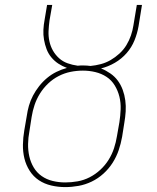

<svg xmlns="http://www.w3.org/2000/svg" viewBox="-20 -755 640 783"><path d="M246 8Q217 8 189 1.5Q161 -5 138.5 -20Q116 -35 101 -58.5Q86 -82 79.5 -109Q73 -136 73.5 -165Q74 -194 79 -223L89 -281Q92 -303 98 -324Q104 -345 114.5 -365Q125 -385 139.5 -403.5Q154 -422 172 -437Q190 -452 210.5 -462Q231 -472 253 -478Q234 -485 218 -495.5Q202 -506 189.5 -521Q177 -536 170 -554.5Q163 -573 159.5 -593Q156 -613 157 -633.5Q158 -654 162 -675L172 -735H193L182 -672Q179 -650 178 -628.5Q177 -607 181.5 -586.5Q186 -566 196 -548.5Q206 -531 221 -517.5Q236 -504 255.5 -497Q275 -490 297 -487Q303 -488 309 -488Q315 -488 321 -488Q328 -488 335 -487.5Q342 -487 349 -486Q370 -488 391 -493.5Q412 -499 431 -510Q450 -521 467 -536.5Q484 -552 495.5 -571Q507 -590 514 -610.5Q521 -631 524 -651L538 -735H559L545 -648Q540 -619 528.5 -590.5Q517 -562 496.5 -538.5Q476 -515 448.5 -499Q421 -483 392 -476Q412 -468 430 -455.5Q448 -443 460.5 -426Q473 -409 480.5 -388.5Q488 -368 491 -345.5Q494 -323 492.5 -300Q491 -277 487 -254L478 -197Q473 -169 464 -142.5Q455 -116 439.5 -91.5Q424 -67 402 -47Q380 -27 354 -14.5Q328 -2 300.5 3Q273 8 246 8ZM246 -11Q271 -11 296.5 -15.5Q322 -20 345.5 -32Q369 -44 389 -62.5Q409 -81 423 -103.5Q437 -126 445 -150.5Q453 -175 457 -200L467 -257Q471 -283 472 -309.5Q473 -336 467 -360.5Q461 -385 448 -406.5Q435 -428 414.5 -441.5Q394 -455 369 -461Q344 -467 318 -467Q293 -467 268 -462Q243 -457 219.5 -445Q196 -433 176.5 -414.5Q157 -396 143 -373.5Q129 -351 121 -327Q113 -303 109 -278L100 -220Q95 -194 94.5 -168Q94 -142 99.5 -117.5Q105 -93 117.5 -72Q130 -51 150 -37Q170 -23 195 -17Q220 -11 246 -11Z"/></svg>

Font: Iosevka Curly Slab ThEx
Style: Italic
Weight: 100
Width: 7
Italic angle: -9°
Monospace: yes
Designer: Belleve Invis
Foundry: Belleve Invis
Version: Version 11.1.0; ttfautohint (v1.8.3)